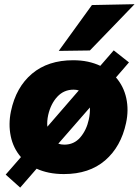

<svg xmlns="http://www.w3.org/2000/svg" viewBox="-20 -796 646 894"><path d="M74 77.5 6.5 17Q25.5 -4.5 43 -24.8Q60.5 -45 77.5 -64.5Q41.5 -106 30 -162Q18.5 -218 31 -278Q54.5 -390 129 -452.8Q203.5 -515.5 320.5 -515.5Q357.5 -515.5 389 -508.8Q420.5 -502 447 -489.5Q462.5 -507.5 478 -525.2Q493.5 -543 509.5 -561.5L580.5 -505.5Q565 -487.5 550 -470Q535 -452.5 520 -435.5Q556 -394 568 -338.8Q580 -283.5 567 -223.5Q543.5 -113 469.5 -49.2Q395.5 14.5 277.5 14.5Q240 14.5 208.2 8Q176.5 1.5 150.5 -10.5Q131.5 11.5 112.5 33.2Q93.5 55 74 77.5ZM204.5 -261Q198 -232 200.5 -206L339.5 -366.5L347 -375Q335.5 -378.5 322.5 -378.5Q277.5 -378.5 247 -345.8Q216.5 -313 204.5 -261ZM279.5 -122.5Q325 -122.5 354 -156.5Q383 -190.5 393.5 -239.5Q400 -269 398.5 -295.5L251.5 -127Q264.5 -122.5 279.5 -122.5ZM253.5 -559Q292.5 -613 331 -666Q369.5 -719 408 -772.5L606.5 -776.5Q553 -720.5 500.5 -666.5Q448 -612.5 398.5 -561Z"/></svg>

Font: Commissioner ExtraBold
Style: Italic
Weight: 800
Italic angle: -12°
Designer: Kostas Bartsokas
Foundry: Kostas Bartsokas
Version: Version 1.000; ttfautohint (v1.8.3)